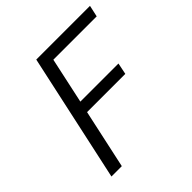

<svg xmlns="http://www.w3.org/2000/svg" viewBox="-176 -794 930 930"><g transform="rotate(-45 288.5 -329.0)"><path d="M564 -599H267L216 -363H477L465 -304H203L137 0H66L209 -658H577Z"/></g></svg>

Font: EauTestInfant
Style: Italic
Weight: 400
Italic angle: -12°
Designer: Christian Thalmann (Catharsis Fonts)
Version: Version 0.001;PS 000.001;hotconv 1.0.88;makeotf.lib2.5.64775